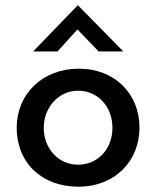

<svg xmlns="http://www.w3.org/2000/svg" viewBox="-20 -694 589 724"><path d="M352 -500H445L274 -674H273L105 -500H197L272 -583ZM43 -213C43 -76 142 10 275 10C414 10 506 -87 506 -213C506 -339 414 -435 277 -435C140 -435 43 -339 43 -213ZM145 -212C145 -288 200 -352 274 -352C350 -352 404 -291 404 -212C404 -133 350 -73 274 -73C201 -73 145 -133 145 -212Z"/></svg>

Font: Reem Kufi
Style: Regular
Weight: 400
Designer: Khaled Hosny
Version: Version 0.007